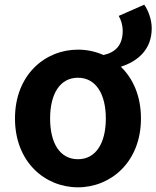

<svg xmlns="http://www.w3.org/2000/svg" viewBox="-20 -786 668 820"><path d="M313 -106C236 -106 194 -174 194 -280C194 -385 236 -454 313 -454C389 -454 432 -385 432 -280C432 -174 389 -106 313 -106ZM313 14C453 14 582 -94 582 -280C582 -376 548 -451 496 -501C568 -524 628 -574 628 -665C628 -703 613 -742 596 -766L487 -718C497 -701 504 -679 504 -654C504 -592 472 -562 422 -551C388 -566 351 -574 313 -574C172 -574 44 -466 44 -280C44 -94 172 14 313 14Z"/></svg>

Font: Noto Sans Mono CJK SC
Style: Bold
Weight: 700
Designer: Ryoko NISHIZUKA 西塚涼子 (kana, bopomofo & ideographs); Paul D. Hunt (Latin, Greek & Cyrillic); Sandoll Communications 산돌커뮤니
Foundry: Adobe
Version: Version 2.004;hotconv 1.0.118;makeotfexe 2.5.65603